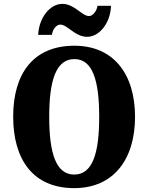

<svg xmlns="http://www.w3.org/2000/svg" viewBox="-20 -961 765 991"><path d="M430 -771C493 -771 550 -842 553 -931H483C480 -904 458 -878 440 -878C403 -878 364 -941 302 -941C238 -941 181 -870 177 -781H248C251 -808 270 -834 291 -834C329 -834 366 -771 430 -771ZM363 10C565 10 677 -137 677 -358C677 -580 565 -725 364 -725C151 -725 48 -580 48 -359C48 -137 151 10 363 10ZM363 -60C269 -60 234 -170 234 -358C234 -546 269 -656 364 -656C458 -656 492 -546 492 -358C492 -170 458 -60 363 -60Z"/></svg>

Font: Noto Serif Sinhala Condensed Black
Style: Regular
Weight: 900
Width: 3
Designer: Jelle Bosma - Monotype Design Team
Foundry: Monotype Imaging Inc.
Version: Version 2.007